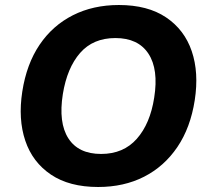

<svg xmlns="http://www.w3.org/2000/svg" viewBox="-20 -736 835 767"><path d="M69 -370Q86 -480 138 -557Q190 -634 271 -675Q352 -716 455 -716Q570 -716 643.5 -666.5Q717 -617 746 -531.5Q775 -446 758 -336Q741 -226 688.5 -148.5Q636 -71 555.5 -30Q475 11 372 11Q257 11 183.5 -38.5Q110 -88 81 -174Q52 -260 69 -370ZM231 -360Q213 -246 253 -183.5Q293 -121 384 -121Q473 -121 526.5 -181.5Q580 -242 596 -346Q614 -459 573 -521.5Q532 -584 441 -584Q352 -584 300 -524.5Q248 -465 231 -360Z"/></svg>

Font: Mulish ExtraBold
Style: Italic
Weight: 800
Italic angle: -9°
Designer: Vernon Adams
Foundry: Vernon Adams
Version: Version 3.603; ttfautohint (v1.8.3)